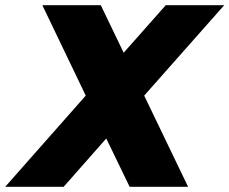

<svg xmlns="http://www.w3.org/2000/svg" viewBox="-50 -719 883 739"><path d="M280 -351 113 -699H338L426 -516L588 -699H813L505 -351L674 0H449L359 -186L195 0H-30Z"/></svg>

Font: Readiness ExtraBold
Style: Italic
Weight: 800
Italic angle: -12°
Designer: Katatrad Team
Foundry: CadsonDemak
Version: Version 1.00;January 16, 2020;FontCreator 12.0.0.2550 64-bit